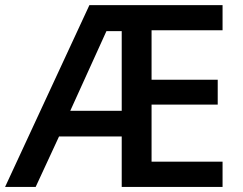

<svg xmlns="http://www.w3.org/2000/svg" viewBox="-21 -734 953 754"><path d="M853 -99.1V0H457V-198.2H210.9L119.1 0H-1L330.1 -713.9H853V-615.2H574.2V-420.9H834V-323.2H574.2V-99.1ZM397 -611.8 254.9 -298.8H457V-611.8Z"/></svg>

Font: Open Sans
Style: SemiBold
Weight: 600
Foundry: Ascender Corporation
Version: Version 1.10